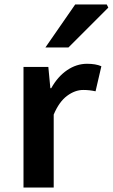

<svg xmlns="http://www.w3.org/2000/svg" viewBox="-20 -838 504 858"><path d="M85 -539H196L205 -444H209Q238 -496 280 -524.5Q322 -553 369 -553Q408 -553 433 -542L407 -430Q380 -436 352 -436Q315 -436 279.5 -409.5Q244 -383 220 -326V0H85ZM316 -818H457L464 -804L286 -626H183Z"/></svg>

Font: Nebula Sans Semibold
Style: Regular
Weight: 600
Designer: Paul D. Hunt for Adobe (as Source Sans)
Foundry: Nebula Entertainment & Broadcasting LLC
Version: Version 1.010